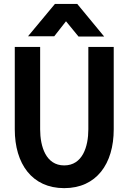

<svg xmlns="http://www.w3.org/2000/svg" viewBox="-20 -953 674 990"><path d="M517.1 -764.6 378.4 -932.6H263.2L124.5 -766.1H259.8L320.3 -843.3L384.8 -764.6ZM311 17.1C477.5 17.1 566.4 -108.4 566.4 -286.1V-710.9H435.5V-286.1C435.5 -197.3 405.8 -100.1 311 -100.1C216.8 -100.1 187 -197.3 187 -286.1V-710.9H56.2V-286.1C56.2 -108.4 145 17.1 311 17.1Z"/></svg>

Font: Tuffy
Style: Bold
Weight: 700
Designer: Thatcher Ulrich, Karoly Barta, Michael Everson
Version: Version 001.270